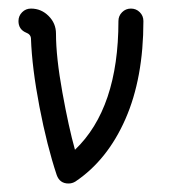

<svg xmlns="http://www.w3.org/2000/svg" viewBox="-20 -432 399 452"><path d="M52.9 -411.8Q77.1 -411.8 94.4 -394.4Q111.8 -377.1 111.8 -352.9Q111.8 -297.6 126.8 -214.7Q141.8 -131.8 156.5 -79.4Q258.8 -177.1 258.8 -382.4Q258.8 -394.7 267.4 -403.2Q275.9 -411.8 288.2 -411.8Q300.6 -411.8 309.1 -403.2Q317.6 -394.7 317.6 -382.4Q317.6 -248.2 275.3 -151.8Q232.9 -55.3 157.6 -4.7Q150 0 141.2 0Q120.6 0 113.5 -20Q90.6 -88.8 72.9 -180.6Q55.3 -272.4 52.9 -341.2Q52.4 -351.2 41.2 -355.3Q23.5 -362.9 23.5 -382.4Q23.5 -394.7 32.1 -403.2Q40.6 -411.8 52.9 -411.8Z"/></svg>

Font: OpenGost Type B TT
Style: Regular
Weight: 400
Version: Version 0.3